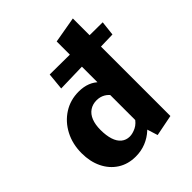

<svg xmlns="http://www.w3.org/2000/svg" viewBox="-202 -851 991 991"><g transform="rotate(-45 293.5 -355.5)"><path d="M218 11Q162 11 120 -16Q78 -43 55 -90.5Q32 -138 32 -199Q32 -266 60 -319.5Q88 -373 136.5 -404Q185 -435 246 -435Q282 -435 310 -424Q338 -413 357.5 -392Q377 -371 387 -343L360 -292Q346 -315 325.5 -326.5Q305 -338 280 -338Q251 -338 229.5 -323.5Q208 -309 197 -281.5Q186 -254 186 -215Q186 -174 195.5 -144.5Q205 -115 224 -99.5Q243 -84 269 -84Q290 -84 315 -96Q340 -108 359 -139L402 -101Q381 -67 354 -42Q327 -17 292.5 -3Q258 11 218 11ZM376 12 349 -74V-698L492 -723V-11ZM203 -603 587 -600 578 -520 194 -510Z"/></g></svg>

Font: Ysabeau ExtraBold
Style: Regular
Weight: 800
Designer: Christian Thalmann (Catharsis Fonts)
Version: Version 2.002